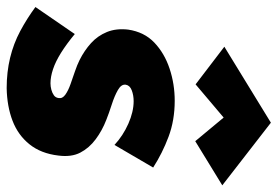

<svg xmlns="http://www.w3.org/2000/svg" viewBox="-146 -646 812 561"><g transform="rotate(90 259.5 -365.0)"><path d="M78 -178 -1 -63Q33 -38 69.5 -18.5Q106 1 147.5 11Q189 21 236 21Q289 20 331 4Q373 -12 400 -45.5Q427 -79 433 -130Q438 -168 424.5 -194Q411 -220 385.5 -239Q360 -258 329 -270Q309 -278 284 -286Q259 -294 241.5 -304Q224 -314 226 -327Q228 -339 242.5 -344.5Q257 -350 274 -350Q305 -350 340 -334.5Q375 -319 402 -294L468 -407Q426 -434 378 -452Q330 -470 273 -470Q224 -470 179 -455Q134 -440 103 -410.5Q72 -381 65 -334Q61 -299 72 -272Q83 -245 104.5 -225.5Q126 -206 154 -192Q168 -185 187 -178.5Q206 -172 224.5 -165.5Q243 -159 255 -150.5Q267 -142 265 -131Q264 -122 257 -117Q250 -112 240.5 -109.5Q231 -107 222 -107Q203 -107 180.5 -114.5Q158 -122 132.5 -138Q107 -154 78 -178ZM322 -613 391 -530 520 -609 337 -751 115 -615 225 -531Z"/></g></svg>

Font: Jost ExtraBold
Style: Italic
Weight: 800
Italic angle: -5°
Version: Version 3.710